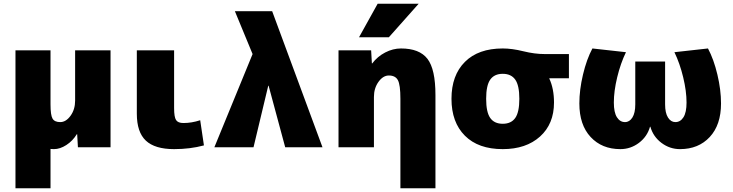

<svg xmlns="http://www.w3.org/2000/svg" viewBox="-20 -790 3931 1030"><path d="M383 -520H573V0H398L394 -70H392Q370 -34 336 -12Q302 10 269 10Q266 10 260 9.5Q254 9 251 9V220H63V-520H251V-230Q251 -172 262 -153.5Q273 -135 303 -135Q334 -135 358.5 -169Q383 -203 383 -250Z M914 -520V-210Q914 -162 924.5 -146Q935 -130 964 -130Q1008 -130 1054 -145L1074 -10Q1000 10 914 10Q811 10 762.5 -35.5Q714 -81 714 -180V-520Z M1419 -330 1340 0H1130L1335 -500L1240 -730H1440L1710 0H1510L1421 -330Z M1977 -450Q2005 -487 2046.5 -508.5Q2088 -530 2131 -530Q2230 -530 2273 -474.5Q2316 -419 2316 -280V220H2128V-260Q2128 -335 2114.5 -360Q2101 -385 2066 -385Q2035 -385 2010.5 -351Q1986 -317 1986 -270V0H1796V-520H1971L1975 -450ZM2066 -590H1906L2006 -770H2226Z M2927 -370V-368Q2952 -314 2952 -240Q2952 -125 2877 -57.5Q2802 10 2677 10Q2546 10 2474 -62Q2402 -134 2402 -260Q2402 -386 2474 -458Q2546 -530 2677 -530Q2727 -530 2787.5 -515Q2848 -500 2902 -500H3032V-370ZM2610 -157Q2632 -126 2677 -126Q2722 -126 2744 -157Q2766 -188 2766 -260Q2766 -332 2744 -363Q2722 -394 2677 -394Q2632 -394 2610 -363Q2588 -332 2588 -260Q2588 -188 2610 -157Z M3469 -110H3467Q3452 -57 3407.5 -23.5Q3363 10 3308 10Q3209 10 3148.5 -55Q3088 -120 3088 -235Q3088 -308 3107.5 -390Q3127 -472 3158 -530L3338 -510Q3309 -450 3291 -375.5Q3273 -301 3273 -240Q3273 -187 3289.5 -161Q3306 -135 3333 -135Q3357 -135 3372.5 -159.5Q3388 -184 3388 -230V-460H3548V-230Q3548 -184 3563.5 -159.5Q3579 -135 3603 -135Q3630 -135 3646.5 -161Q3663 -187 3663 -240Q3663 -301 3645 -375.5Q3627 -450 3598 -510L3778 -530Q3809 -472 3828.5 -390Q3848 -308 3848 -235Q3848 -120 3787.5 -55Q3727 10 3628 10Q3573 10 3528.5 -23.5Q3484 -57 3469 -110Z"/></svg>

Font: Mplus 1p Black
Style: Regular
Weight: 900
Version: Version 1.061